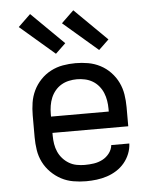

<svg xmlns="http://www.w3.org/2000/svg" viewBox="-54 -813 709 868"><g transform="rotate(-5 300.0 -379.5)"><path d="M302 8Q273 8 244 3Q215 -2 189.5 -15.5Q164 -29 143 -50Q122 -71 109 -97Q96 -123 91.5 -152Q87 -181 87 -210V-310Q87 -339 91.5 -367.5Q96 -396 108.5 -422Q121 -448 141.5 -469.5Q162 -491 188 -504.5Q214 -518 242.5 -523Q271 -528 300 -528Q329 -528 357.5 -523Q386 -518 412 -504.5Q438 -491 458.5 -469.5Q479 -448 491.5 -422Q504 -396 508.5 -367.5Q513 -339 513 -310V-223H169V-210Q169 -191 172 -172.5Q175 -154 182.5 -137Q190 -120 202.5 -106Q215 -92 231 -82.5Q247 -73 265.5 -69.5Q284 -66 302 -66Q323 -66 343.5 -69Q364 -72 382.5 -81.5Q401 -91 414 -108Q427 -125 429 -145H511Q510 -121 501 -98.5Q492 -76 476.5 -57.5Q461 -39 440.5 -26Q420 -13 397 -5.5Q374 2 350 5Q326 8 302 8ZM169 -297H431V-310Q431 -328 428 -346.5Q425 -365 418 -382Q411 -399 399 -413.5Q387 -428 371 -437.5Q355 -447 336.5 -451Q318 -455 300 -455Q282 -455 263.5 -451Q245 -447 229 -437.5Q213 -428 201 -413.5Q189 -399 182 -382Q175 -365 172 -346.5Q169 -328 169 -310ZM412 -578 255 -713 311 -767 458 -622ZM216 -578 59 -713 115 -767 262 -622Z"/></g></svg>

Font: Iosevka Plex Etoile
Style: Regular
Weight: 400
Designer: Belleve Invis
Foundry: Belleve Invis
Version: Version 25.1.1; ttfautohint (v1.8.4)